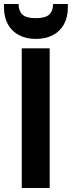

<svg xmlns="http://www.w3.org/2000/svg" viewBox="-42 -942 360 962"><path d="M67 0V-700H207V0ZM137 -747Q89 -747 53 -766Q17 -785 -2.5 -820.5Q-22 -856 -22 -904V-922H51Q51 -888 70 -869.5Q89 -851 137 -851Q186 -851 205 -869.5Q224 -888 224 -922H298V-904Q298 -855 278 -819.5Q258 -784 222 -765.5Q186 -747 137 -747Z"/></svg>

Font: DM Sans 20pt ExtraBold
Style: Regular
Weight: 800
Version: Version 4.004;gftools[0.9.30]